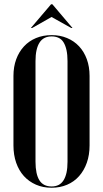

<svg xmlns="http://www.w3.org/2000/svg" viewBox="-20 -873 483 902"><path d="M43.2 -190Q43.2 -145 56 -108.4Q68.8 -71.8 92.2 -45.9Q115.8 -20 148.8 -5.5Q181.8 9 222.2 9Q262 9 295.1 -5.1Q328.2 -19.2 351.6 -45.6Q375 -72 387.9 -108.5Q400.8 -145 400.8 -190V-516.5Q400.8 -559.2 387.9 -594.8Q375 -630.2 351.5 -655.4Q328 -680.5 295.2 -694.2Q262.5 -708 223 -708Q182.2 -708 149.2 -694.2Q116.2 -680.5 92.6 -655Q69 -629.5 56.1 -594.4Q43.2 -559.2 43.2 -516.5ZM146.8 -585.8Q146.8 -614.8 151.6 -636.8Q156.5 -658.8 165.9 -673.2Q175.2 -687.8 189.6 -694.9Q204 -702 223 -702Q241 -702 255.4 -695.2Q269.8 -688.5 278.6 -674Q287.5 -659.5 292.4 -637.5Q297.2 -615.5 297.2 -585.8V-113.2Q297.2 -83.2 292.4 -61.6Q287.5 -40 278.2 -25.5Q269 -11 255 -4Q241 3 222.5 3Q203.5 3 189.1 -4Q174.8 -11 165.5 -25.4Q156.2 -39.8 151.5 -61.9Q146.8 -84 146.8 -113.2ZM125 -741.5H131L222.2 -793.2L314.5 -741.5H320.5L226 -853H220Z"/></svg>

Font: Moniqa Black
Style: Regular
Weight: 900
Designer: Rajesh Rajput
Foundry: Rajesh Rajput
Version: Version 1.000